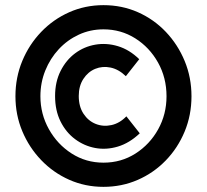

<svg xmlns="http://www.w3.org/2000/svg" viewBox="-20 -723 804 746"><path d="M40 -349Q40 -422 66.5 -486Q93 -550 140 -599Q187 -648 249 -675.5Q311 -703 382 -703Q454 -703 516 -675.5Q578 -648 624.5 -599Q671 -550 697.5 -486Q724 -422 724 -349Q724 -276 697.5 -212Q671 -148 624 -99.5Q577 -51 515 -24Q453 3 382 3Q311 3 249 -24.5Q187 -52 140 -101Q93 -150 66.5 -213.5Q40 -277 40 -349ZM137 -349Q137 -280 170 -221Q203 -162 258.5 -126.5Q314 -91 382 -91Q451 -91 506.5 -126.5Q562 -162 594.5 -220.5Q627 -279 627 -349Q627 -421 594 -480Q561 -539 505.5 -574Q450 -609 382 -609Q331 -609 286.5 -588.5Q242 -568 208.5 -532Q175 -496 156 -449Q137 -402 137 -349ZM194 -350Q194 -405 215.5 -447.5Q237 -490 272 -516Q307 -542 350.5 -549.5Q394 -557 438.5 -543.5Q483 -530 521 -493L469 -427Q441 -454 409.5 -460.5Q378 -467 350 -455.5Q322 -444 304 -416.5Q286 -389 286 -350Q286 -309 304.5 -281Q323 -253 352 -241.5Q381 -230 413 -237Q445 -244 471 -271L523 -205Q483 -167 438 -153.5Q393 -140 350 -148Q307 -156 271.5 -182.5Q236 -209 215 -251.5Q194 -294 194 -350Z"/></svg>

Font: Kulim Park SemiBold
Style: Regular
Weight: 600
Designer: Noponies / Dale Sattler
Foundry: Noponies
Version: Version 1.000; ttfautohint (v1.8.3)